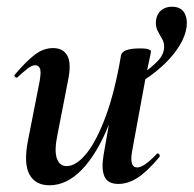

<svg xmlns="http://www.w3.org/2000/svg" viewBox="-20 -538 576 571"><path d="M378 -284 371 -298Q386 -307 408 -322Q430 -337 448.5 -356Q467 -375 468 -396Q469 -411 462 -422.5Q455 -434 448.5 -447Q442 -460 444 -478Q447 -498 460 -508Q473 -518 491 -518Q517 -518 527.5 -501Q538 -484 535 -458Q531 -430 514 -402.5Q497 -375 473 -351.5Q449 -328 424 -310.5Q399 -293 378 -284ZM127 13Q85 13 67.5 -19.5Q50 -52 63 -119L98 -297Q103 -326 98.5 -335Q94 -344 85 -344Q75 -344 62 -334Q49 -324 33 -309Q29 -305 25 -309Q21 -313 25 -317Q57 -355 83 -375Q109 -395 138 -395Q168 -395 180.5 -372Q193 -349 182 -297L151 -138Q141 -90 149 -67Q157 -44 178 -44Q207 -44 237.5 -82Q268 -120 295 -193.5Q322 -267 340 -374L358 -373Q339 -255 304 -168Q269 -81 224 -34Q179 13 127 13ZM332 9Q300 9 290.5 -13.5Q281 -36 288 -77L340 -374Q345 -394 396 -394Q416 -394 422.5 -391Q429 -388 429 -386Q429 -382 424 -360Q419 -338 414 -312L373 -89Q364 -40 388 -40Q398 -40 412.5 -50Q427 -60 446 -80Q449 -84 453 -79.5Q457 -75 454 -71Q418 -28 389.5 -9.5Q361 9 332 9Z"/></svg>

Font: Cormorant Garamond Light
Style: Italic
Weight: 300
Italic angle: -10°
Designer: Christian Thalmann (Catharsis Fonts)
Foundry: Catharsis Fonts
Version: Version 4.001